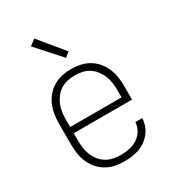

<svg xmlns="http://www.w3.org/2000/svg" viewBox="-184 -854 868 964"><g transform="rotate(-30 250.0 -372.5)"><path d="M251 8Q224 8 198 2.5Q172 -3 148.5 -16.5Q125 -30 107.5 -50.5Q90 -71 79.5 -95.5Q69 -120 65 -146.5Q61 -173 61 -200V-320Q61 -347 65 -373.5Q69 -400 79.5 -424.5Q90 -449 107.5 -469.5Q125 -490 148 -503.5Q171 -517 197 -522.5Q223 -528 250 -528Q277 -528 303 -522.5Q329 -517 352 -503.5Q375 -490 392.5 -469.5Q410 -449 420.5 -424.5Q431 -400 435 -373.5Q439 -347 439 -320V-242H101V-200Q101 -178 104 -156.5Q107 -135 115 -115Q123 -95 136.5 -78Q150 -61 168.5 -49.5Q187 -38 208.5 -33.5Q230 -29 251 -29Q276 -29 301.5 -34Q327 -39 348 -52.5Q369 -66 382.5 -88.5Q396 -111 397 -136H437Q436 -114 428.5 -93Q421 -72 407.5 -55Q394 -38 376 -25Q358 -12 337.5 -5Q317 2 295 5Q273 8 251 8ZM101 -278H399V-320Q399 -342 396 -363Q393 -384 385 -404Q377 -424 363.5 -441.5Q350 -459 332 -470.5Q314 -482 293 -486.5Q272 -491 250 -491Q228 -491 207 -486.5Q186 -482 168 -470.5Q150 -459 136.5 -441.5Q123 -424 115 -404Q107 -384 104 -363Q101 -342 101 -320ZM257 -589 133 -727 167 -753 284 -611Z"/></g></svg>

Font: Iosevka SS04 Extralight
Style: Regular
Weight: 200
Monospace: yes
Designer: Belleve Invis
Foundry: Belleve Invis
Version: Version 19.0.0; ttfautohint (v1.8.4)